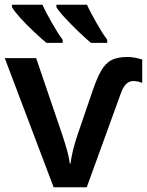

<svg xmlns="http://www.w3.org/2000/svg" viewBox="-20 -786 617 806"><path d="M216.8 -766.1V-755.9C223.6 -744.6 235.8 -729 253.9 -710C271.5 -690.9 290 -671.9 310.1 -652.8C330.1 -633.8 347.2 -618.2 361.8 -606H430.2V-619.1C416 -637.7 401.4 -661.1 385.3 -689.5C369.1 -717.8 355.5 -743.2 345.2 -766.1ZM30.3 -766.1V-755.9C36.6 -744.6 48.8 -729 65.9 -710C83 -690.9 102.1 -671.9 122.6 -652.8C142.6 -633.8 160.2 -618.2 174.8 -606H243.2V-619.1C229 -637.7 214.4 -661.1 198.2 -689.5C182.1 -717.8 168.5 -743.2 158.2 -766.1ZM517.1 -546.9C487.8 -546.9 464.4 -542.5 447.3 -533.2C412.1 -514.6 393.1 -474.1 369.1 -405.8L305.2 -219.2C290 -174.8 279.8 -130.9 275.9 -99.1H272.9C270.5 -127 257.8 -170.4 242.2 -217.8L131.8 -542H0L205.1 0H344.2L483.9 -384.8C496.1 -421.4 510.7 -445.8 540 -445.8C550.3 -445.8 564.9 -443.4 577.1 -438V-536.1C558.1 -542.5 532.7 -546.9 517.1 -546.9Z"/></svg>

Font: Noto Reveo Sans
Style: Regular
Weight: 600
Designer: Monotype Design Team
Foundry: Monotype Imaging Inc.
Version: Version 2.007